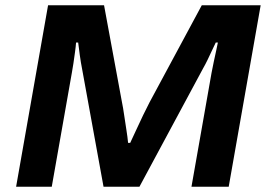

<svg xmlns="http://www.w3.org/2000/svg" viewBox="-20 -707 1018 727"><path d="M41 0 162 -687H374L442 -319Q446 -300 450 -272Q454 -244 458.5 -216Q463 -188 465 -166H473Q483 -187 496 -215.5Q509 -244 522.5 -272Q536 -300 546 -319L744 -687H967L846 0H705L781 -431Q784 -448 789 -471Q794 -494 798.5 -515Q803 -536 805 -546H797Q791 -534 782.5 -515.5Q774 -497 765.5 -479.5Q757 -462 750 -450L508 0H372L291 -445Q286 -470 282 -499.5Q278 -529 276 -546H268Q267 -531 264 -509.5Q261 -488 258 -467Q255 -446 252 -431L176 0Z"/></svg>

Font: Archivo SemiExpanded SemiBold
Style: Italic
Weight: 600
Width: 6
Italic angle: -10°
Designer: Hector Gatti
Foundry: Omnibus-Type
Version: Version 2.001